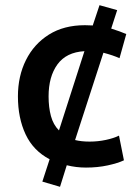

<svg xmlns="http://www.w3.org/2000/svg" viewBox="-20 -632 537 739"><path d="M211 87 143 67 171 -19Q108 -52 78.5 -115Q49 -178 49 -261Q49 -339 80 -401Q111 -463 168.5 -499Q226 -535 307 -535Q315 -535 322.5 -534.5Q330 -534 337 -534L363 -612L431 -593L408 -522Q443 -511 466 -501L440 -408Q416 -419 378 -429L269 -93Q293 -87 325 -87Q357 -87 387.5 -93.5Q418 -100 438 -110L457 -15Q434 -4 395 4.5Q356 13 311 13Q273 13 237 4ZM207 -130 305 -435Q235 -431 201 -384Q167 -337 167 -261Q167 -219 176 -185.5Q185 -152 207 -130Z"/></svg>

Font: Ubuntu Sans SemiBold
Style: Regular
Weight: 600
Designer: Dalton Maag Ltd
Foundry: Dalton Maag Ltd
Version: Version 1.006; ttfautohint (v1.8.4.7-5d5b)